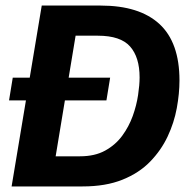

<svg xmlns="http://www.w3.org/2000/svg" viewBox="-20 -670 673 690"><path d="M21.7 0 130 -650H341.7Q480.8 -650 552.9 -583.8Q625 -517.5 625 -380.8Q625 -334.2 615.4 -281.7Q605.8 -229.2 582.5 -179.6Q559.2 -130 519.6 -89.2Q480 -48.3 420 -24.2Q360 0 276.7 0ZM180 -108.3H267.5Q320.8 -108.3 357.9 -128.8Q395 -149.2 419.2 -182.1Q443.3 -215 457.1 -253.3Q470.8 -291.7 476.2 -328.3Q481.7 -365 481.7 -391.7Q481.7 -464.2 447.5 -502.9Q413.3 -541.7 331.7 -541.7H251.7ZM12.5 -309.2 25.8 -390.8H375.8L362.5 -309.2Z"/></svg>

Font: Familjen Grotesk
Style: Bold Italic
Weight: 700
Italic angle: -9.46201°
Designer: Anders Wikstroem, Jonas Baeckman, Matilda Gysing, Kristian Moeller
Foundry: Familjen STHLM AB
Version: Version 2.002; ttfautohint (v1.8.4.7-5d5b)